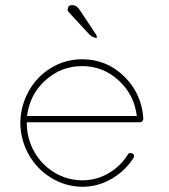

<svg xmlns="http://www.w3.org/2000/svg" viewBox="-20 -718 649 738"><path d="M295.9 0Q231.4 -1 177 -34.2Q122.6 -67.4 90.8 -123.3Q59.1 -179.2 58.1 -245.1Q59.1 -312 90.8 -368.4Q122.6 -424.8 177 -457.5Q231.4 -490.2 295.9 -490.2Q389.2 -490.2 456.5 -425Q523.9 -359.9 530.8 -264.2V-263.2V-261.2V-259.8Q529.8 -255.4 526.6 -251.7Q523.4 -248 519 -248H83V-245.1Q83 -186 111.3 -135.5Q139.6 -85 188.7 -55.2Q237.8 -25.4 295.9 -24.9Q350.6 -24.9 397.2 -52Q443.8 -79.1 472.2 -125Q477.5 -133.3 490.2 -127.9Q494.1 -125.5 495.1 -120.4Q496.1 -115.2 493.2 -110.8Q460.9 -60.5 408.4 -30.3Q356 0 295.9 0ZM295.9 -463.9Q214.4 -463.9 154.1 -408.9Q93.8 -354 84 -272H505.9Q496.1 -354 436 -408.9Q376 -463.9 295.9 -463.9ZM345.2 -573.2Q343.3 -574.2 340.3 -575.2Q337.4 -576.2 335.7 -576.7Q334 -577.1 331.8 -578.6Q329.6 -580.1 327.1 -582.3Q324.7 -584.5 321.3 -587.9L250 -665Q237.3 -677.7 240.2 -683.1Q240.7 -683.6 241.7 -688.5Q242.7 -693.4 246.1 -695.8Q249.5 -698.2 258.3 -698.2Q274.4 -698.2 286.1 -680.2L348.1 -586.9Q352.1 -581.1 352.1 -576.2Q352.1 -572.3 350.8 -571.8Q349.6 -571.3 345.2 -573.2Z"/></svg>

Font: Quicksand
Style: Light
Weight: 300
Designer: Andrew Paglinawan
Foundry: Andrew Paglinawan
Version: 1.002